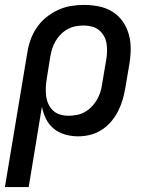

<svg xmlns="http://www.w3.org/2000/svg" viewBox="-20 -548 640 783"><path d="M97 215H0L91 -331Q95 -358 104 -384Q113 -410 129 -434Q145 -458 167.5 -476.5Q190 -495 216 -507Q242 -519 268.5 -523.5Q295 -528 322 -528Q353 -528 383 -522Q413 -516 437.5 -501Q462 -486 479 -462.5Q496 -439 504.5 -410.5Q513 -382 513 -351Q513 -320 508 -289L491 -189Q487 -165 480 -141Q473 -117 461.5 -94.5Q450 -72 433 -52Q416 -32 394 -18Q372 -4 347.5 2Q323 8 299 8Q271 8 245 0.5Q219 -7 199 -23.5Q179 -40 167.5 -63.5Q156 -87 151 -113ZM259 -76Q275 -76 292 -79Q309 -82 324.5 -90.5Q340 -99 352.5 -111.5Q365 -124 374 -139Q383 -154 388.5 -170Q394 -186 396 -203L413 -303Q416 -320 416.5 -337Q417 -354 414.5 -370.5Q412 -387 404 -401Q396 -415 384 -425Q372 -435 355.5 -439.5Q339 -444 322 -444Q306 -444 289 -441Q272 -438 256.5 -429.5Q241 -421 228.5 -408.5Q216 -396 207 -381Q198 -366 193 -350Q188 -334 185 -317L171 -229Q168 -211 167 -193Q166 -175 168 -157.5Q170 -140 177 -124.5Q184 -109 196 -97.5Q208 -86 224.5 -81Q241 -76 259 -76Z"/></svg>

Font: Iosevka HT Medium Extended
Style: Italic
Weight: 500
Width: 7
Italic angle: -9°
Monospace: yes
Designer: Belleve Invis
Foundry: Belleve Invis
Version: Version 32.3.0; ttfautohint (v1.8.4)